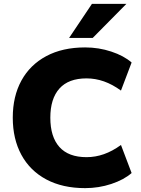

<svg xmlns="http://www.w3.org/2000/svg" viewBox="-20 -961 727 992"><path d="M420 11Q303 11 219 -34Q135 -79 90.5 -161Q46 -243 46 -353Q46 -463 90.5 -544.5Q135 -626 219 -671Q303 -716 420 -716Q490 -716 555 -694.5Q620 -673 660 -638L605 -493Q561 -525 517 -540.5Q473 -556 427 -556Q334 -556 287 -503.5Q240 -451 240 -353Q240 -254 287 -201.5Q334 -149 427 -149Q473 -149 517 -164.5Q561 -180 605 -212L660 -67Q620 -32 555 -10.5Q490 11 420 11ZM337 -765 455 -941H633L459 -765Z"/></svg>

Font: Nunito Sans Black
Style: Regular
Weight: 900
Designer: Vernon Adams
Foundry: Vernon Adams
Version: Version 3.006; ttfautohint (v1.8.3)